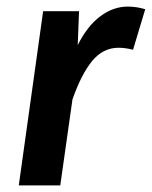

<svg xmlns="http://www.w3.org/2000/svg" viewBox="-20 -563 461 583"><path d="M421 -535 384 -412Q360 -418 340 -418Q293 -418 260 -378Q227 -338 200 -261L163 0H37L111 -529H220L216 -426Q245 -484 284.5 -513.5Q324 -543 368 -543Q394 -543 421 -535Z"/></svg>

Font: FiraGO Medium
Style: Italic
Weight: 500
Italic angle: -8°
Designer: bBox Type GmbH
Foundry: bBox Type GmbH
Version: Version 1.001